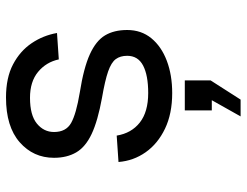

<svg xmlns="http://www.w3.org/2000/svg" viewBox="-111 -471 822 640"><g transform="rotate(-90 300.0 -151.0)"><path d="M310 12Q241 12 191 -12Q141 -36 112.5 -76.5Q84 -117 80 -167L168 -173Q176 -124 211.5 -96Q247 -68 310 -68Q369 -68 401.5 -85Q434 -102 434 -138Q434 -161 423 -176Q412 -191 382 -201.5Q352 -212 294 -222Q217 -236 173.5 -256.5Q130 -277 112 -308Q94 -339 94 -382Q94 -451 146 -496.5Q198 -542 295 -542Q361 -542 405.5 -518.5Q450 -495 476 -456.5Q502 -418 510 -372L422 -366Q413 -408 380.5 -435Q348 -462 294 -462Q236 -462 208 -439Q180 -416 180 -382Q180 -342 210 -325Q240 -308 312 -296Q394 -283 439 -262.5Q484 -242 502 -212Q520 -182 520 -138Q520 -91 492.5 -57.5Q465 -24 417.5 -6Q370 12 310 12ZM232 240 286 144H252V54H352V140L288 240Z"/></g></svg>

Font: Geist Mono
Style: Regular
Weight: 400
Monospace: yes
Designer: Basement.studio, Andrés Briganti, Mateo Zaragoza
Foundry: Basement.studio, Vercel, Andrés Briganti, Guido Ferreyra, Mateo Zaragoza
Version: Version 1.500; ttfautohint (v1.8.4.7-5d5b)